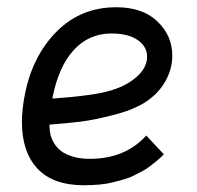

<svg xmlns="http://www.w3.org/2000/svg" viewBox="-20 -519 558 543"><path d="M127.9 -240.2Q161.1 -242.7 179.4 -244.4Q197.8 -246.1 232.9 -250.7Q268.1 -255.4 295.2 -263.7Q322.3 -272 341.8 -283.7Q396 -316.4 396 -358.9Q396 -387.2 369.4 -405.8Q342.8 -424.3 294.9 -424.3Q231.9 -424.3 188.7 -377.7Q145.5 -331.1 127.9 -240.2ZM308.6 -498.5Q383.3 -498.5 425.3 -458.3Q467.3 -418 467.3 -361.3Q467.3 -323.2 446.8 -287.6Q426.3 -252 387.7 -228Q353.5 -207 298.3 -193.1Q243.2 -179.2 206.5 -174.8Q169.9 -170.4 120.1 -166.5V-161.1Q120.1 -149.4 122.8 -137.9Q125.5 -126.5 133.1 -113.8Q140.6 -101.1 152.8 -91.8Q165 -82.5 185.8 -76.2Q206.5 -69.8 233.9 -69.8Q334 -69.8 393.6 -135.7L443.4 -82.5Q442.9 -82 434.1 -73.7Q425.3 -65.4 421.1 -62.3Q417 -59.1 406 -50.3Q395 -41.5 386 -36.9Q377 -32.2 362.8 -24.7Q348.6 -17.1 333.7 -12.7Q318.8 -8.3 300.8 -3.7Q282.7 1 261.5 2.9Q240.2 4.9 217.3 4.9Q129.9 4.9 85.9 -42.2Q42 -89.4 42 -173.8Q42 -209 50.3 -252Q71.8 -360.8 140.1 -429.7Q208.5 -498.5 308.6 -498.5Z"/></svg>

Font: Fantasque Sans Mono
Style: Italic
Weight: 400
Italic angle: -11°
Monospace: yes
Designer: Jany Belluz
Version: Version 1.8.0 ; ttfautohint (v1.8.2)